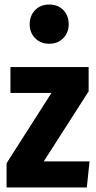

<svg xmlns="http://www.w3.org/2000/svg" viewBox="-20 -827 425 847"><path d="M371 -531V-424L173 -115H375L363 0H9V-107L207 -417H26V-531ZM283 -720Q283 -683 259 -658.5Q235 -634 197 -634Q159 -634 135 -658.5Q111 -683 111 -720Q111 -758 135 -782.5Q159 -807 197 -807Q236 -807 259.5 -782.5Q283 -758 283 -720Z"/></svg>

Font: Fira Sans Extra Condensed
Style: Bold
Weight: 700
Width: 1
Designer: Carrois Corporate & Edenspiekermann AG
Foundry: Carrois Corporate GbR & Edenspiekermann AG
Version: Version 4.203